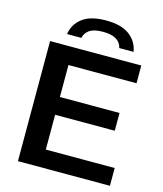

<svg xmlns="http://www.w3.org/2000/svg" viewBox="-135 -1044 970 1143"><g transform="rotate(15 350.0 -472.5)"><path d="M227.5 -109.5H652V0H85V-740H647V-630.5H227.5V-433.5H595V-324H227.5ZM376 -945Q470.5 -945 521.2 -906.8Q572 -868.5 581.5 -806.5H493.5Q478 -875 376 -875Q321.5 -875 294.2 -857Q267 -839 259.5 -806.5H171.5Q181 -869 231.2 -907Q281.5 -945 376 -945Z"/></g></svg>

Font: Encode Sans Expanded SemiBold
Style: Regular
Weight: 600
Width: 7
Designer: Multiple Designers
Foundry: Impallari Type
Version: Version 2.000